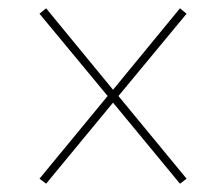

<svg xmlns="http://www.w3.org/2000/svg" viewBox="-20 -593 505 462"><path d="M91 -151 75 -163 239 -362 75 -560 91 -573 252 -377 413 -573 429 -560 265 -362 429 -163 413 -151 252 -346Z"/></svg>

Font: Noto Serif Display Condensed SemiBold
Style: Italic
Weight: 600
Width: 3
Italic angle: -12°
Designer: Monotype Design Team
Foundry: Monotype Imaging Inc.
Version: Version 2.009